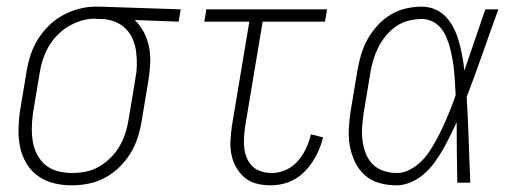

<svg xmlns="http://www.w3.org/2000/svg" viewBox="-20 -548 1540 576"><path d="M195 8Q167 8 141 1.5Q115 -5 94 -20Q73 -35 59.5 -57.5Q46 -80 40.5 -106Q35 -132 35.5 -160Q36 -188 40 -215L60 -335Q64 -360 72 -384Q80 -408 94 -430.5Q108 -453 127 -471.5Q146 -490 169 -502.5Q192 -515 217 -521.5Q242 -528 266 -528H281L522 -520L516 -483L384 -488Q401 -472 412 -450.5Q423 -429 427.5 -405Q432 -381 430.5 -355.5Q429 -330 425 -305L405 -185Q401 -160 393 -135Q385 -110 371 -87.5Q357 -65 337.5 -46Q318 -27 294.5 -14.5Q271 -2 245.5 3Q220 8 195 8ZM196 -29Q216 -29 237 -33Q258 -37 277 -48Q296 -59 312 -75Q328 -91 339 -110Q350 -129 356.5 -149.5Q363 -170 366 -191L386 -311Q390 -331 390.5 -351.5Q391 -372 388.5 -392Q386 -412 378.5 -430Q371 -448 357.5 -461.5Q344 -475 325.5 -482.5Q307 -490 287 -491H275Q272 -491 269.5 -491.5Q267 -492 264 -492Q244 -492 224 -486Q204 -480 185.5 -469Q167 -458 151.5 -442Q136 -426 125.5 -407.5Q115 -389 108.5 -369Q102 -349 99 -329L79 -209Q76 -188 75.5 -166Q75 -144 78.5 -123Q82 -102 91.5 -84Q101 -66 116.5 -53Q132 -40 153 -34.5Q174 -29 196 -29Z M791 8Q769 8 748.5 2.5Q728 -3 713 -16Q698 -29 688 -47Q678 -65 674 -86Q670 -107 671.5 -128.5Q673 -150 676 -172L728 -483H593L599 -520H961L955 -483H768L715 -166Q713 -150 712 -134Q711 -118 713 -102.5Q715 -87 721 -73Q727 -59 738 -48.5Q749 -38 764.5 -33.5Q780 -29 796 -29Q817 -29 838 -38.5Q859 -48 874 -65.5Q889 -83 898.5 -103.5Q908 -124 913 -145L949 -136Q945 -118 937.5 -100Q930 -82 919.5 -65.5Q909 -49 895 -34.5Q881 -20 864.5 -10.5Q848 -1 829 3.5Q810 8 791 8Z M1170 8Q1143 8 1118 1Q1093 -6 1074.5 -22.5Q1056 -39 1045 -62Q1034 -85 1029.5 -110Q1025 -135 1026.5 -162Q1028 -189 1032 -215L1052 -335Q1056 -359 1063 -383Q1070 -407 1082 -429Q1094 -451 1111.5 -470.5Q1129 -490 1151 -503.5Q1173 -517 1197.5 -522.5Q1222 -528 1245 -528Q1268 -528 1287.5 -519Q1307 -510 1320.5 -494.5Q1334 -479 1343 -460Q1352 -441 1357.5 -420.5Q1363 -400 1367 -379Q1371 -358 1373 -336Q1389 -382 1404.5 -428Q1420 -474 1436 -520H1475Q1451 -454 1428 -388Q1405 -322 1380 -257Q1384 -193 1386 -128.5Q1388 -64 1391 0H1352Q1351 -45 1350.5 -90.5Q1350 -136 1350 -181Q1340 -160 1330 -139.5Q1320 -119 1308.5 -99Q1297 -79 1283.5 -60.5Q1270 -42 1252.5 -26.5Q1235 -11 1213 -1.5Q1191 8 1170 8ZM1171 -29Q1189 -29 1206.5 -37.5Q1224 -46 1239 -59.5Q1254 -73 1265 -89Q1276 -105 1285.5 -122Q1295 -139 1303.5 -156.5Q1312 -174 1319.5 -191.5Q1327 -209 1334 -227Q1341 -245 1347 -263Q1346 -281 1345 -298.5Q1344 -316 1342.5 -333Q1341 -350 1338 -367Q1335 -384 1331 -400.5Q1327 -417 1320.5 -433Q1314 -449 1304 -462Q1294 -475 1278.5 -483Q1263 -491 1245 -491Q1226 -491 1206 -486Q1186 -481 1169 -469.5Q1152 -458 1138 -441Q1124 -424 1115 -406Q1106 -388 1100 -368.5Q1094 -349 1091 -329L1071 -209Q1068 -189 1066.5 -168Q1065 -147 1067.5 -127Q1070 -107 1077 -88.5Q1084 -70 1097.5 -56Q1111 -42 1130.5 -35.5Q1150 -29 1171 -29Z"/></svg>

Font: Iosevka Term Curly Extralight
Style: Italic
Weight: 200
Italic angle: -9°
Designer: Belleve Invis
Foundry: Belleve Invis
Version: Version 32.3.0